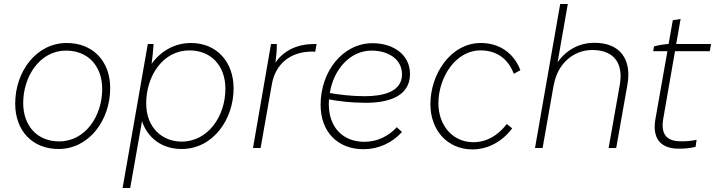

<svg xmlns="http://www.w3.org/2000/svg" viewBox="-20 -740 3575 960"><path d="M273 5C425 5 531 -139 531 -299C531 -436 443 -525 314 -525C161 -525 56 -382 56 -222C56 -85 143 5 273 5ZM276 -33C165 -33 96 -112 96 -225C96 -359 180 -487 310 -487C422 -487 491 -408 491 -295C491 -160 407 -33 276 -33Z M593 200H631L690 -134C718 -50 790 5 888 5C1046 5 1148 -144 1148 -298C1148 -430 1064 -525 935 -525C852 -525 784 -484 738 -421C742 -450 746 -488 748 -520H719ZM888 -32C794 -32 711 -99 711 -223C711 -361 795 -488 927 -488C1037 -488 1107 -410 1107 -296C1107 -160 1021 -32 888 -32Z M1245 0H1283L1339 -317C1357 -423 1435 -482 1539 -482C1545 -482 1551 -482 1556 -481L1563 -520H1552C1469 -520 1401 -490 1357 -427C1362 -463 1365 -499 1364 -520H1335Z M1797 6C1871 6 1939 -24 1990 -80L1964 -104C1922 -58 1865 -31 1802 -31C1694 -31 1624 -104 1624 -219L1625 -243C1673 -234 1737 -226 1809 -226C1917 -226 2030 -255 2030 -370C2030 -468 1945 -524 1843 -524C1693 -524 1583 -382 1583 -216C1583 -81 1668 6 1797 6ZM1629 -275C1648 -393 1730 -487 1838 -487C1919 -487 1990 -446 1990 -368C1990 -280 1894 -259 1804 -259C1735 -259 1674 -267 1629 -275Z M2342 7C2418 7 2489 -30 2541 -98L2514 -120C2470 -63 2414 -29 2347 -29C2243 -29 2172 -113 2172 -224C2172 -349 2255 -488 2383 -488C2465 -488 2522 -444 2549 -371L2582 -389C2550 -473 2479 -525 2384 -525C2234 -525 2132 -370 2132 -219C2132 -89 2217 7 2342 7Z M2655 0H2693L2749 -318V-315C2767 -420 2846 -490 2941 -490C3048 -490 3098 -426 3079 -316L3023 0H3061L3117 -316C3139 -440 3084 -526 2952 -526C2879 -526 2814 -493 2768 -429L2819 -720H2781Z M3360 3C3392 5 3433 1 3458 -6L3463 -41C3440 -35 3399 -32 3371 -34C3311 -38 3284 -72 3296 -145L3355 -484H3529L3535 -520H3361L3383 -645L3344 -639L3323 -520C3300 -519 3268 -513 3250 -508L3246 -484H3317L3257 -144C3241 -50 3281 -2 3360 3Z"/></svg>

Font: Fixel Text 20240404 ExtraLight
Style: Italic
Weight: 200
Width: 4
Italic angle: -10°
Designer: AlfaBravo + MacPaw
Foundry: Kyrylo Tkachov, Marchela Mozhyna, Serhii Makarenko, Maria Weinstein, Zakhar Kryvoshyya
Version: Version 1.211;Glyphs 3.2 (3225)